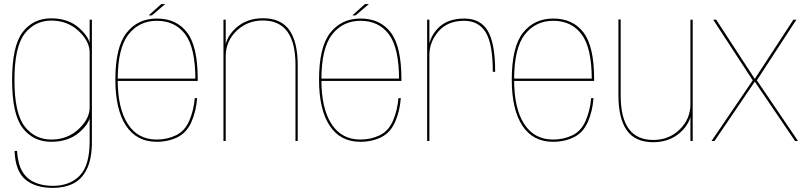

<svg xmlns="http://www.w3.org/2000/svg" viewBox="-20 -688 3946 937"><path d="M237.5 229Q294 229 336.8 208Q379.5 187 404 137Q428.5 87 428.5 3V-592H417.5V-465V2Q417.5 119.5 369 169.2Q320.5 219 237.5 219Q187 219 148.5 201.8Q110 184.5 88.8 148.5Q67.5 112.5 63 48.5H51Q55 148 104.2 188.5Q153.5 229 237.5 229ZM230 4Q314.5 4 368 -42.8Q421.5 -89.5 421.5 -135.5L417.5 -163Q417.5 -108 363.2 -57.5Q309 -7 230.5 -7Q150 -7 100.2 -71.2Q50.5 -135.5 50.5 -297Q50.5 -459 100.2 -523.2Q150 -587.5 230.5 -587.5Q309 -587.5 363.2 -537.2Q417.5 -487 417.5 -432L420.5 -459Q420.5 -502 367.5 -550.2Q314.5 -598.5 230 -598.5Q142 -598.5 90.5 -531Q39 -463.5 39 -297Q39 -131 90.5 -63.5Q142 4 230 4Z M744.5 4V-7Q653 -7 603.8 -82.8Q554.5 -158.5 554.5 -299Q554.5 -453.5 607 -520Q659.5 -586.5 745.5 -586.5Q834 -586.5 883.8 -520.8Q933.5 -455 933.5 -299L938 -304.5H549.5V-293H945Q945 -298 945 -301.5Q945 -461 893.2 -529.2Q841.5 -597.5 745.5 -597.5Q652.5 -597.5 597.8 -528Q543 -458.5 543 -299Q543 -153.5 594.8 -74.8Q646.5 4 744.5 4ZM744.5 -7V4Q801.5 4 846.5 -18.5Q891.5 -41 914.2 -92.8Q937 -144.5 942 -209H930.5Q925.5 -149.5 903.8 -99Q882 -48.5 839 -27.8Q796 -7 744.5 -7ZM705.5 -613H721.5L786 -668H767Z M1070.5 0H1081.5V-458V-592H1070.5ZM1422 0H1433V-369Q1433 -483.5 1392 -541.2Q1351 -599 1263.5 -599Q1183 -599 1130 -550.2Q1077 -501.5 1077 -436.5L1081.5 -413.5Q1081.5 -486 1134 -537Q1186.5 -588 1263 -588Q1342.5 -588 1382.2 -534Q1422 -480 1422 -371Z M1738.5 4V-7Q1647 -7 1597.8 -82.8Q1548.5 -158.5 1548.5 -299Q1548.5 -453.5 1601 -520Q1653.5 -586.5 1739.5 -586.5Q1828 -586.5 1877.8 -520.8Q1927.5 -455 1927.5 -299L1932 -304.5H1543.5V-293H1939Q1939 -298 1939 -301.5Q1939 -461 1887.2 -529.2Q1835.5 -597.5 1739.5 -597.5Q1646.5 -597.5 1591.8 -528Q1537 -458.5 1537 -299Q1537 -153.5 1588.8 -74.8Q1640.5 4 1738.5 4ZM1738.5 -7V4Q1795.5 4 1840.5 -18.5Q1885.5 -41 1908.2 -92.8Q1931 -144.5 1936 -209H1924.5Q1919.5 -149.5 1897.8 -99Q1876 -48.5 1833 -27.8Q1790 -7 1738.5 -7ZM1699.5 -613H1715.5L1780 -668H1761Z M2385 -337.5H2396.5Q2396.5 -476 2360.8 -536.8Q2325 -597.5 2245.5 -597.5Q2162 -597.5 2116.2 -549Q2070.5 -500.5 2070.5 -434.5L2075.5 -419.5Q2075.5 -483.5 2120 -535Q2164.5 -586.5 2245 -586.5Q2316.5 -586.5 2350.8 -529.5Q2385 -472.5 2385 -337.5ZM2064.5 0H2075.5V-461.5V-592H2064.5Z M2679 4V-7Q2587.5 -7 2538.2 -82.8Q2489 -158.5 2489 -299Q2489 -453.5 2541.5 -520Q2594 -586.5 2680 -586.5Q2768.5 -586.5 2818.2 -520.8Q2868 -455 2868 -299L2872.5 -304.5H2484V-293H2879.5Q2879.5 -298 2879.5 -301.5Q2879.5 -461 2827.8 -529.2Q2776 -597.5 2680 -597.5Q2587 -597.5 2532.2 -528Q2477.5 -458.5 2477.5 -299Q2477.5 -153.5 2529.2 -74.8Q2581 4 2679 4ZM2679 -7V4Q2736 4 2781 -18.5Q2826 -41 2848.8 -92.8Q2871.5 -144.5 2876.5 -209H2865Q2860 -149.5 2838.2 -99Q2816.5 -48.5 2773.5 -27.8Q2730.5 -7 2679 -7Z M3349.5 0H3360.5V-592H3349.5V-107.5ZM3009 -593H2998V-224Q2998 -110 3039 -52Q3080 6 3167.5 6Q3248 6 3301.5 -43Q3355 -92 3355 -156.5L3349.5 -180Q3349.5 -107.5 3297.2 -56.2Q3245 -5 3168 -5Q3088.5 -5 3048.8 -59Q3009 -113 3009 -222Z M3452.5 0H3467L3663.5 -289.5L3860 0H3874.5L3673.5 -296L3866.5 -592H3852L3663.5 -303L3475 -592H3460.5L3653.5 -296Z"/></svg>

Font: Anybody UltraCondensed Thin Thin
Style: Regular
Weight: 250
Version: Version 1.111